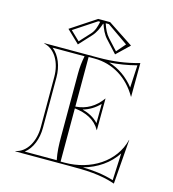

<svg xmlns="http://www.w3.org/2000/svg" viewBox="-120 -899 925 1028"><g transform="rotate(15 342.5 -385.0)"><path d="M331.1 -782C339.7 -755.8 351.7 -728.3 371.2 -707.2L433.1 -640L503.3 -707.5L363.1 -800H296.9L156.7 -707.5L226.9 -640L288.8 -707.2C308.3 -728.3 320.3 -755.8 328.9 -782ZM311.2 -788C305.1 -760 298.6 -735.5 280 -715.3L226.4 -657.1L175.8 -705.7L300.5 -788ZM341.8 -788H359.5L476.2 -706.7L433.6 -657.1L380 -715.3C362.4 -734.4 350.9 -760.3 342.5 -785.8ZM300 -315V-590H332C435 -590 521.7 -534.5 574 -443H575L576 -630C499.3 -608.7 431.7 -600 352 -600H52V-598C113.6 -584.8 150 -517.2 150 -440V-160C150 -82.8 113.6 -15.2 52 -2V0H352C442.9 0 521.4 1 606 30L625 -217H624C592.4 -89.3 467.2 -10 322 -10H300V-305C361.9 -298.5 415.1 -273.9 443 -223H444L445 -398H444C409.1 -348.3 359.9 -318.9 300 -315ZM278 -12H100.8C141 -43.4 162 -99.6 162 -160V-440C162 -500.8 140 -557.4 100.8 -588H278C271.3 -554.3 268 -524.3 268 -490V-140C268 -94.7 269.2 -56.2 278 -12ZM341.6 -309.8C376.8 -319.5 407.6 -338.8 432.8 -365.3L432.2 -258.5C407.8 -284.9 376.8 -300.7 341.6 -309.8ZM423.6 -11.2C498.9 -31.8 563.1 -75.7 602.2 -136.3L595.2 13.9C536.6 -4.2 481.8 -9.5 423.6 -11.2ZM414.3 -590C464.9 -593.3 512.9 -601.1 563.9 -614.3L557.2 -489.7C519.3 -538.2 470.7 -572.6 414.3 -590Z"/></g></svg>

Font: Sortefax
Style: Medium
Weight: 500
Designer: gluk
Foundry: gluk
Version: Version 0.261